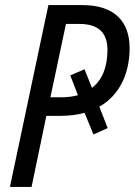

<svg xmlns="http://www.w3.org/2000/svg" viewBox="-20 -734 529 754"><path d="M178 -352 239 -640H292C366 -640 402 -606 402 -538C402 -469 380 -418 341 -389L312 -462L256 -438L286 -360C267 -355 245 -352 223 -352ZM19 0H104L162 -279H216C251 -279 284 -283 312 -291L347 -206L403 -231L370 -315C448 -359 489 -443 489 -545C489 -649 430 -714 304 -714H170Z"/></svg>

Font: Noto Sans Display SemiCondensed
Style: Italic
Weight: 400
Width: 4
Italic angle: -12°
Designer: Monotype Design Team
Foundry: Monotype Imaging Inc.
Version: Version 1.900